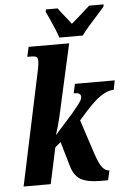

<svg xmlns="http://www.w3.org/2000/svg" viewBox="-63 -1001 697 1052"><g transform="rotate(-5 286.0 -475.0)"><path d="M446 6Q375 6 338 -15Q301 -36 285 -94L247 -225L216 -199L173 0H24L156 -622Q159 -637 161.5 -651.5Q164 -666 164 -678Q164 -696 156 -701Q148 -706 131 -706H106L118 -760H341L274 -460Q264 -413 253 -365.5Q242 -318 225 -265L324 -376Q349 -406 361.5 -422.5Q374 -439 377.5 -447.5Q381 -456 381 -463Q381 -473 373 -479Q365 -485 342 -485L353 -536H572L562 -485Q529 -485 491.5 -460Q454 -435 404 -379L364 -334L424 -151Q445 -87 462.5 -67Q480 -47 500 -47L488 6ZM290 -796Q284 -816 272.5 -843.5Q261 -871 249 -897.5Q237 -924 228 -943L231 -956H295Q306 -939 328.5 -912Q351 -885 365 -865Q381 -878 400.5 -895.5Q420 -913 438 -929Q456 -945 468 -956H548L545 -943Q529 -924 506 -898.5Q483 -873 459.5 -846.5Q436 -820 419 -796Z"/></g></svg>

Font: Noto Serif ExtraCondensed ExtraBold
Style: Italic
Weight: 800
Width: 2
Italic angle: -12°
Designer: Monotype Design Team
Foundry: Monotype Imaging Inc.
Version: Version 2.013